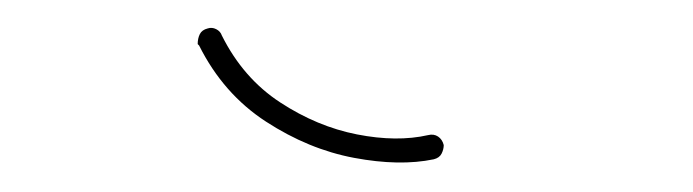

<svg xmlns="http://www.w3.org/2000/svg" viewBox="-20 -643 487 135"><path d="M136 -618Q151 -588 177 -571Q203 -554 231 -548.5Q259 -543 281 -548Q285 -549 288 -547Q291 -545 292 -541Q292 -538 290.5 -535Q289 -532 285 -531Q261 -526 229 -532Q197 -538 167 -557.5Q137 -577 120 -611Q120 -611 119.5 -611.5Q119 -612 119 -612Q119 -616 120.5 -619Q122 -622 126 -623Q129 -624 132 -622.5Q135 -621 136 -618Z"/></svg>

Font: Libertine-Super Thin
Style: Regular
Weight: 100
Designer: Bastien Sozeau
Foundry: NBR — Bastien Sozeau
Version: Version 2.003;gftools[0.9.33]